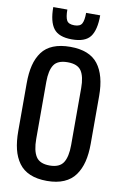

<svg xmlns="http://www.w3.org/2000/svg" viewBox="-117 -1186 810 1259"><g transform="rotate(10 288.0 -556.0)"><path d="M444.3 -1121.1Q444.3 -1023.4 410.4 -978.5Q376.5 -933.6 288.1 -933.6Q200.7 -933.6 166.3 -979Q131.8 -1024.4 131.8 -1121.1H225.6Q225.6 -1071.3 237.5 -1049.3Q249.5 -1027.3 288.1 -1027.3Q326.7 -1027.3 338.6 -1049.6Q350.6 -1071.8 350.6 -1121.1ZM288.1 -883.8Q416 -883.8 472.7 -810.5Q529.3 -737.3 529.3 -598.6V-281.2Q529.3 -213.4 516.4 -161.4Q503.4 -109.4 475.6 -70.6Q447.8 -31.7 400.6 -11.5Q353.5 8.8 288.1 8.8Q222.2 8.8 175 -11.2Q127.9 -31.2 100.1 -69.8Q72.3 -108.4 59.6 -160.4Q46.9 -212.4 46.9 -281.2V-598.6Q46.9 -667.5 59.6 -718.8Q72.3 -770 100.1 -807.9Q127.9 -845.7 175 -864.7Q222.2 -883.8 288.1 -883.8ZM171.9 -629.9V-250Q171.9 -172.9 197 -133.3Q222.2 -93.8 288.1 -93.8Q354 -93.8 379.2 -133.3Q404.3 -172.9 404.3 -250V-629.9Q404.3 -706.1 379.4 -743.7Q354.5 -781.2 288.1 -781.2Q221.7 -781.2 196.8 -743.7Q171.9 -706.1 171.9 -629.9Z"/></g></svg>

Font: Oswald
Style: Stencbab
Weight: 400
Designer: Mathieu Le Lay
Foundry: Mathieu Le Lay
Version: Version 1.000